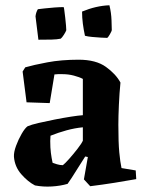

<svg xmlns="http://www.w3.org/2000/svg" viewBox="-20 -699 554 730"><path d="M237 0Q210 8 177 10Q144 12 113 6Q86 -8 61 -36.5Q36 -65 33 -103Q32 -120 41 -144.5Q50 -169 62.5 -190.5Q75 -212 85 -219Q99 -225 127 -231.5Q155 -238 188 -244.5Q221 -251 250 -255.5Q279 -260 295 -261V-399Q282 -406 261 -411.5Q240 -417 219 -417Q203 -418 187 -416L169 -307L81 -310L66 -427L76 -443Q107 -452 160 -462Q213 -472 279 -472Q345 -472 383 -444.5Q421 -417 438 -385Q434 -345 432 -300Q430 -255 430 -225Q430 -157 433.5 -120Q437 -83 442 -60L496 -51L498 -18Q459 -11 415 -4Q371 3 323 9L299 -17L314 -102L304 -104Q290 -83 271 -52Q252 -21 237 0ZM180 -80Q185 -78 196.5 -74.5Q208 -71 219 -71Q227 -77 243 -95Q259 -113 274.5 -133Q290 -153 295 -164V-215Q264 -212 233 -203.5Q202 -195 172 -183Q172 -178 171.5 -172.5Q171 -167 171 -163Q171 -137 173.5 -117.5Q176 -98 180 -80ZM303 -563Q298 -586 295 -609Q292 -632 292 -655Q345 -677 396 -679Q403 -651 404 -621.5Q405 -592 405 -585Q405 -581 397.5 -568Q390 -555 387 -555Q379 -555 363 -556Q347 -557 330.5 -558.5Q314 -560 303 -563ZM126 -548 115 -637Q117 -653 124 -664Q132 -665 149.5 -667Q167 -669 187 -670.5Q207 -672 222 -672Q223 -672 224.5 -660Q226 -648 228 -632Q230 -616 231 -602Q232 -588 232 -584Q230 -578 223 -567Q216 -556 211 -552Q197 -549 176 -548.5Q155 -548 126 -548Z"/></svg>

Font: Labrada
Style: Bold
Weight: 700
Designer: Mercedes Jáuregui
Foundry: Omnibus-Type Team
Version: Version 1.000; ttfautohint (v1.8.4.7-5d5b)